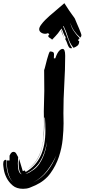

<svg xmlns="http://www.w3.org/2000/svg" viewBox="-160 -885 531 1205"><path d="M-46 101 -47 125Q-48 133 -48 140Q-48 205 -22 209Q-31 206 -37 188Q-43 170 -43 142Q-43 127 -40 113L-17 189Q-18 189 -14 188Q-10 187 -7 184L2 194Q65 157 95 93Q125 29 125 -67Q125 -106 122 -148L119 -146Q119 -90 115.5 -40Q112 10 100.5 52Q89 94 67 126Q46 157 12 177Q46 155 67 124Q88 92 99 54.5Q110 17 113 -24Q116 -65 116 -105Q116 -126 115.5 -146.5Q115 -167 115 -187Q115 -219 116.5 -249.5Q118 -280 118 -314Q118 -347 117.5 -380Q117 -413 117 -445Q121 -455 125.5 -474.5Q130 -494 135.5 -513.5Q141 -533 146 -547.5Q151 -562 155 -562Q163 -562 171 -559Q179 -556 179 -543Q179 -537 178.5 -532Q178 -527 178 -519H187Q198 -551 210 -564.5Q222 -578 233 -578Q249 -578 249 -537V-529Q249 -450 243.5 -357Q238 -264 238 -174Q238 -159 238.5 -143Q239 -127 239 -111Q239 -68 233.5 -12Q228 44 209.5 99.5Q191 155 156 203Q121 251 62 278Q45 286 26.5 293Q8 300 -15 300Q-56 300 -80.5 279Q-105 258 -118.5 231.5Q-132 205 -136 179.5Q-140 154 -140 145Q-140 128 -134.5 123Q-129 118 -126 118L-121 119Q-121 135 -119.5 154.5Q-118 174 -113.5 193.5Q-109 213 -100 230Q-91 247 -77 258Q-90 247 -98 230Q-106 213 -110.5 193.5Q-115 174 -116.5 155Q-118 136 -118 122H-100V92Q-94 78 -88 73Q-82 68 -76 68Q-65 68 -59 77.5Q-53 87 -46 101ZM53 179Q71 166 85 146Q99 126 109 103Q119 80 125.5 55Q132 30 134 5Q123 77 91.5 128.5Q60 180 0 206Q14 204 27 196Q40 188 53 179ZM193 91Q170 141 134.5 187.5Q99 234 47 260Q101 235 137 189.5Q173 144 193 91ZM344 -649Q321 -669 305 -692Q289 -715 281 -744Q286 -715 303 -690Q320 -665 340 -645L334 -639Q331 -636 329 -632Q330 -631 332 -630Q334 -629 334.5 -628.5Q335 -628 337 -627Q337 -607 326.5 -598.5Q316 -590 302 -585L298 -589Q277 -616 266 -653Q255 -690 239 -722L236 -719Q243 -705 249.5 -687Q256 -669 263 -650Q270 -631 277 -613.5Q284 -596 293 -583Q290 -582 285 -582Q278 -582 273.5 -588Q269 -594 265.5 -603Q262 -612 258.5 -621.5Q255 -631 250 -638L252 -653Q248 -656 244.5 -663Q241 -670 238 -678Q235 -686 232 -693.5Q229 -701 226 -706Q225 -705 224.5 -704Q224 -703 222 -702Q225 -697 227.5 -690Q230 -683 232.5 -675Q235 -667 237.5 -659.5Q240 -652 242 -648Q239 -652 237 -659Q234 -666 231 -673L226 -688Q224 -696 221 -700Q203 -673 188 -658Q173 -643 167 -636Q162 -642 152.5 -647Q143 -652 143 -659Q143 -664 150 -670L141 -677Q136 -675 132 -674Q128 -673 124 -673Q109 -673 97.5 -681Q86 -689 86 -702Q86 -713 97.5 -729Q109 -745 123.5 -759.5Q138 -774 151 -785.5Q164 -797 167 -799L244 -865Q262 -836 274 -819Q286 -802 293.5 -791.5Q301 -781 305.5 -775Q310 -769 312 -763Q316 -752 323 -736.5Q330 -721 336 -706.5Q342 -692 346.5 -680Q351 -668 351 -664Q351 -656 344 -649Z"/></svg>

Font: Finger Paint
Style: Regular
Weight: 400
Designer: Ralph du Carrois
Foundry: Ralph du Carrois
Version: Version 1.001